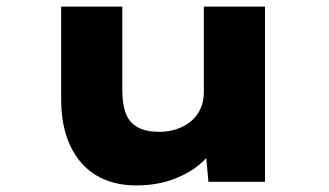

<svg xmlns="http://www.w3.org/2000/svg" viewBox="-20 -553 1001 584"><path d="M394 11Q324 11 273 -19.5Q222 -50 194 -109Q166 -168 166 -252V-533H352V-279Q352 -235 363 -207Q374 -179 399.5 -165.5Q425 -152 464 -152Q492 -152 516.5 -160Q541 -168 560 -183.5Q579 -199 589.5 -221.5Q600 -244 600 -272V-533H786V0H614L604 -108L639 -120Q627 -89 593.5 -58.5Q560 -28 509 -8.5Q458 11 394 11Z"/></svg>

Font: Lexend Tera ExtraBold
Style: Regular
Weight: 800
Designer: Bonnie Shaver-Troup, Thomas Jockin
Foundry: Lexend
Version: Version 1.007